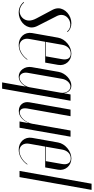

<svg xmlns="http://www.w3.org/2000/svg" viewBox="424 -1196 908 1863"><g transform="rotate(90 878.5 -265.0)"><path d="M259 -466C238 -490 208 -503 173 -503C97 -503 28 -443 28 -376C28 -358 33 -339 43 -320L126 -164C140 -138 147 -114 147 -92C147 -42 106 -1 57 -1C26 -1 -6 -17 -28 -44L-33 -40C-8 -9 28 8 69 8C146 8 214 -50 214 -118C214 -137 208 -158 197 -178L109 -351C98 -370 92 -389 92 -406C92 -454 136 -493 187 -493C214 -493 237 -482 253 -462Z M313 -374 268 -121C256 -50 307 8 383 8C438 8 490 -22 527 -74L523 -77C492 -31 439 1 394 1C345 1 316 -39 325 -92L353 -249H555L577 -374C590 -443 539 -503 468 -503C397 -503 325 -443 313 -374ZM354 -255 382 -414C391 -465 424 -497 468 -497C511 -497 531 -466 522 -414L494 -255Z M853 -434H852C844 -479 816 -503 778 -503C719 -503 657 -445 645 -380L599 -119C587 -52 631 8 690 8C727 8 762 -16 786 -60H787L783 -33L747 169H808L925 -495H864ZM794 -97C785 -47 740 0 701 0C667 0 646 -35 654 -79L713 -415C721 -459 754 -494 788 -494C827 -494 856 -447 847 -399Z M1139 -83H1141L1126 0H1187L1274 -495H1214L1148 -122C1137 -61 1084 -2 1039 -2C1008 -2 993 -28 1000 -73L1075 -495H1011L940 -95C930 -36 966 7 1024 7C1071 7 1109 -23 1139 -83Z M1330 -374 1285 -121C1273 -50 1324 8 1400 8C1455 8 1507 -22 1544 -74L1540 -77C1509 -31 1456 1 1411 1C1362 1 1333 -39 1342 -92L1370 -249H1572L1594 -374C1607 -443 1556 -503 1485 -503C1414 -503 1342 -443 1330 -374ZM1371 -255 1399 -414C1408 -465 1441 -497 1485 -497C1528 -497 1548 -466 1539 -414L1511 -255Z M1606 0H1666L1790 -699H1730Z"/></g></svg>

Font: Moniqa Ita Display
Style: Italic
Weight: 400
Italic angle: -10°
Designer: Rajesh Rajput
Foundry: Rajesh Rajput
Version: Version 1.000